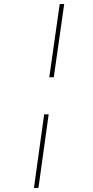

<svg xmlns="http://www.w3.org/2000/svg" viewBox="-20 -821 453 939"><path d="M243 -443H221L272 -801H294ZM168 98H146L196 -262H218Z"/></svg>

Font: FiraGO Thin
Style: Italic
Weight: 100
Italic angle: -8°
Designer: bBox Type GmbH
Foundry: bBox Type GmbH
Version: Version 1.001